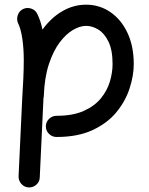

<svg xmlns="http://www.w3.org/2000/svg" viewBox="-20 -555 644 832"><path d="M178.7 -7.3Q178.7 -26.4 192.4 -39.8Q206.1 -53.2 225.1 -53.2Q295.4 -53.2 342.5 -74.2Q389.6 -95.2 417 -128.7Q444.3 -162.1 456.1 -201.4Q467.8 -240.7 467.8 -277.3Q467.8 -337.9 450.2 -374.3Q432.6 -410.6 406.2 -426.8Q379.9 -442.9 353 -442.9Q326.7 -442.9 296.4 -425.3Q266.1 -407.7 238.5 -371.1Q210.9 -334.5 191.9 -277.1Q172.9 -219.7 169.9 -140.1Q169.9 -135.3 168.5 -130.9Q168.5 -125.5 168 -121.1L152.3 213.4Q151.9 232.4 137.7 245.1Q123.5 257.8 104.5 257.3Q85.4 256.3 72.8 242.2Q60.1 228 60.5 209L76.2 -126.5Q79.1 -173.8 81.1 -215.6Q83 -257.3 83 -294.4Q83 -344.7 76.7 -387.5Q70.3 -430.2 58.6 -453.6Q50.8 -470.7 56.9 -489Q63 -507.3 79.6 -515.6Q96.7 -523.9 115.2 -517.8Q133.8 -511.7 141.6 -494.6Q156.2 -465.3 164.1 -426.8Q201.2 -478 249.8 -506.3Q298.3 -534.7 353 -534.7Q411.6 -534.7 458.5 -502.4Q505.4 -470.2 532.5 -412.4Q559.6 -354.5 559.6 -277.3Q559.6 -227.5 541.7 -172.4Q523.9 -117.2 484.9 -69.3Q445.8 -21.5 381.6 8.5Q317.4 38.6 225.1 38.6Q206.1 38.6 192.4 25.1Q178.7 11.7 178.7 -7.3Z"/></svg>

Font: Mikhak Medium
Style: Regular
Weight: 500
Designer: Amin Abedi
Version: Version 3.3